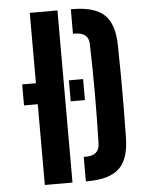

<svg xmlns="http://www.w3.org/2000/svg" viewBox="-55 -844 667 889"><g transform="rotate(-5 278.0 -400.0)"><path d="M53.2 -473H145.5V-375.4H53.2ZM270.3 -473H336.4V-375.4H270.3ZM117.1 0V-800H245.7V0ZM307.9 0V-113.8H316.2Q349.2 -113.8 365.1 -127.8Q381.1 -141.7 381.6 -169.7Q383.2 -230.3 384.1 -287.3Q384.9 -344.4 384.9 -400.4Q384.9 -456.5 384.1 -513.7Q383.2 -571 381.6 -631.2Q381.1 -658.8 364.8 -672.5Q348.5 -686.2 314.6 -686.2H307.9V-800H314.6Q417.2 -800 462.9 -757.3Q508.6 -714.6 510.3 -616.7Q511.8 -539.5 512.3 -469.9Q512.8 -400.4 512.3 -330.9Q511.8 -261.4 510.3 -184.2Q508.6 -85.8 463.2 -42.9Q417.9 0 316.2 0Z"/></g></svg>

Font: Big Shoulders Stencil Text SC Thin
Style: Regular
Weight: 100
Designer: Patric King
Foundry: XO Type Co
Version: Version 2.001